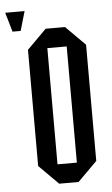

<svg xmlns="http://www.w3.org/2000/svg" viewBox="-96 -787 482 823"><g transform="rotate(-5 145.5 -375.0)"><path d="M125 0 41.7 -83.3V-583.3L125 -666.7H208.3L291.7 -583.3V-83.3L208.3 0ZM125 -83.3H208.3V-583.3H125ZM-17.5 -666.7 -41.7 -750H41.7L17.5 -666.7Z"/></g></svg>

Font: Yulong
Style: Regular
Weight: 400
Designer: GGBotNet
Foundry: f0n7.com
Version: 1.00